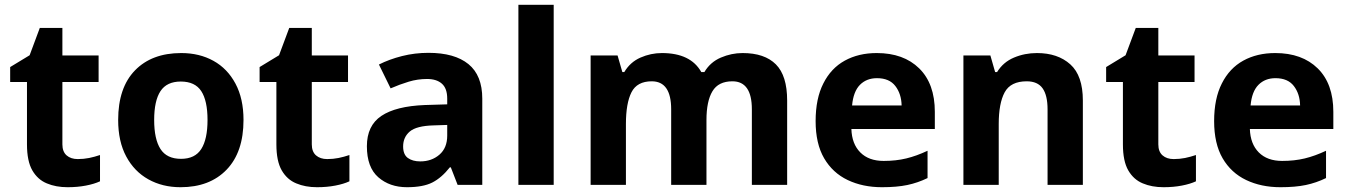

<svg xmlns="http://www.w3.org/2000/svg" viewBox="-20 -780 5688 810"><path d="M308.1 -108.9Q333 -108.9 356 -113.5Q378.9 -118.2 401.9 -126V-15.1Q377.9 -3.9 342.5 2.9Q307.1 9.8 265.1 9.8Q215.8 9.8 177.7 -6.3Q139.2 -22 116.5 -61Q93.8 -100.1 93.8 -170.9V-434.1H22.9V-497.1L105 -546.9L147.9 -662.1H243.2V-545.9H396V-434.1H243.2V-170.9Q243.2 -140.1 261 -124.5Q278.8 -108.9 308.1 -108.9Z M1007.3 -273.9Q1007.3 -138.2 936 -64.2Q864.7 9.8 741.7 9.8Q665.5 9.8 606 -23.4Q546.4 -56.6 512.5 -119.9Q478.5 -183.1 478.5 -273.9Q478.5 -410.2 549.6 -483.2Q620.6 -556.2 744.6 -556.2Q821.3 -556.2 880.4 -523.4Q939.5 -490.7 973.4 -427.2Q1007.3 -363.8 1007.3 -273.9ZM630.4 -273.9Q630.4 -192.9 657 -151.4Q683.6 -109.9 743.7 -109.9Q802.7 -109.9 829.1 -151.4Q855.5 -192.9 855.5 -273.9Q855.5 -355 829.1 -395.5Q802.7 -436 742.7 -436Q683.6 -436 657 -395.5Q630.4 -355 630.4 -273.9Z M1360.4 -108.9Q1385.3 -108.9 1408.2 -113.5Q1431.2 -118.2 1454.1 -126V-15.1Q1430.2 -3.9 1394.8 2.9Q1359.4 9.8 1317.4 9.8Q1268.1 9.8 1230 -6.3Q1191.4 -22 1168.7 -61Q1146 -100.1 1146 -170.9V-434.1H1075.2V-497.1L1157.2 -546.9L1200.2 -662.1H1295.4V-545.9H1448.2V-434.1H1295.4V-170.9Q1295.4 -140.1 1313.2 -124.5Q1331.1 -108.9 1360.4 -108.9Z M1787.6 -557.1Q1897.9 -557.1 1956.3 -509.5Q2014.6 -461.9 2014.6 -363.8V0H1910.6L1881.8 -74.2H1877.9Q1842.8 -29.8 1803.7 -10Q1764.6 9.8 1696.8 9.8Q1624 9.8 1575.9 -32.2Q1527.8 -74.2 1527.8 -163.1Q1527.8 -250 1588.9 -291Q1649.9 -332 1772 -336.9L1866.7 -339.8V-363.8Q1866.7 -407.2 1844.2 -427Q1821.8 -446.8 1781.7 -446.8Q1741.7 -446.8 1703.9 -435.3Q1666 -423.8 1627.9 -407.2L1578.6 -507.8Q1622.1 -529.8 1676 -543.5Q1730 -557.1 1787.6 -557.1ZM1866.7 -208V-252.9L1808.6 -251Q1736.8 -249 1708.7 -225.1Q1680.7 -201.2 1680.7 -162.1Q1680.7 -127.9 1700.7 -113.5Q1720.7 -99.1 1752.9 -99.1Q1800.8 -99.1 1833.7 -127.4Q1866.7 -155.8 1866.7 -208Z M2167 -759.8H2315.9V0H2167Z M3112.8 -556.2Q3205.6 -556.2 3253.2 -508.5Q3300.8 -460.9 3300.8 -356V0H3151.9V-318.8Q3151.9 -437 3069.8 -437Q3010.7 -437 2985.6 -395Q2960.4 -353 2960.4 -273.9V0H2811.5V-318.8Q2811.5 -437 2729.5 -437Q2667.5 -437 2644 -390.6Q2620.6 -344.2 2620.6 -256.8V0H2471.7V-545.9H2585.4L2605.5 -476.1H2613.8Q2638.7 -518.1 2682.1 -537.1Q2725.6 -556.2 2772.5 -556.2Q2893.6 -556.2 2938.5 -476.1H2951.7Q2976.6 -518.1 3021.2 -537.1Q3065.9 -556.2 3112.8 -556.2Z M3678.7 -556.2Q3792 -556.2 3857.9 -491.5Q3923.8 -426.8 3923.8 -308.1V-235.8H3571.8Q3573.7 -172.9 3609.4 -137Q3645 -101.1 3708 -101.1Q3759.8 -101.1 3803.2 -111.6Q3846.7 -122.1 3893.1 -144V-28.8Q3852.1 -8.8 3807.9 0.5Q3763.7 9.8 3700.7 9.8Q3619.6 9.8 3556.2 -20.5Q3492.7 -50.8 3456.8 -112.3Q3420.9 -173.8 3420.9 -269Q3420.9 -364.3 3453.6 -428.2Q3485.8 -492.2 3543.9 -524.2Q3602.1 -556.2 3678.7 -556.2ZM3679.7 -450.2Q3635.7 -450.2 3607.9 -422.1Q3580.1 -394 3574.7 -335H3783.7Q3782.7 -383.8 3757.3 -417Q3731.9 -450.2 3679.7 -450.2Z M4354.5 -556.2Q4442.4 -556.2 4495.4 -508.5Q4548.3 -460.9 4548.3 -356V0H4399.4V-318.8Q4399.4 -377.9 4378.4 -407.5Q4357.4 -437 4311.5 -437Q4243.7 -437 4218.5 -390.6Q4193.4 -344.2 4193.4 -256.8V0H4044.4V-545.9H4158.2L4178.2 -476.1H4186.5Q4212.4 -518.1 4257.8 -537.1Q4303.2 -556.2 4354.5 -556.2Z M4931.6 -108.9Q4956.5 -108.9 4979.5 -113.5Q5002.4 -118.2 5025.4 -126V-15.1Q5001.5 -3.9 4966.1 2.9Q4930.7 9.8 4888.7 9.8Q4839.4 9.8 4801.3 -6.3Q4762.7 -22 4740 -61Q4717.3 -100.1 4717.3 -170.9V-434.1H4646.5V-497.1L4728.5 -546.9L4771.5 -662.1H4866.7V-545.9H5019.5V-434.1H4866.7V-170.9Q4866.7 -140.1 4884.5 -124.5Q4902.3 -108.9 4931.6 -108.9Z M5359.9 -556.2Q5473.1 -556.2 5539.1 -491.5Q5605 -426.8 5605 -308.1V-235.8H5252.9Q5254.9 -172.9 5290.5 -137Q5326.2 -101.1 5389.2 -101.1Q5440.9 -101.1 5484.4 -111.6Q5527.8 -122.1 5574.2 -144V-28.8Q5533.2 -8.8 5489 0.5Q5444.8 9.8 5381.8 9.8Q5300.8 9.8 5237.3 -20.5Q5173.8 -50.8 5137.9 -112.3Q5102.1 -173.8 5102.1 -269Q5102.1 -364.3 5134.8 -428.2Q5167 -492.2 5225.1 -524.2Q5283.2 -556.2 5359.9 -556.2ZM5360.8 -450.2Q5316.9 -450.2 5289.1 -422.1Q5261.2 -394 5255.9 -335H5464.8Q5463.9 -383.8 5438.5 -417Q5413.1 -450.2 5360.8 -450.2Z"/></svg>

Font: Nokora
Style: Bold
Weight: 700
Designer: Danh Hong
Version: Version 8.000; ttfautohint (v1.8.3)